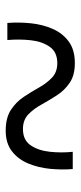

<svg xmlns="http://www.w3.org/2000/svg" viewBox="165 -683 270 640"><g transform="rotate(90 300.0 -363.0)"><path d="M415.5 -247Q373 -247 346.5 -264.2Q320 -281.5 303 -307Q286 -332.5 271.8 -358Q257.5 -383.5 239.2 -401Q221 -418.5 192 -419Q154 -419.5 136 -393.8Q118 -368 114 -329.2Q110 -290.5 113.5 -252.5H56.5Q53.5 -290.5 57.5 -330Q61.5 -369.5 76 -403Q90.5 -436.5 118.2 -457Q146 -477.5 190 -477.5Q231 -477.5 256.2 -460.2Q281.5 -443 298 -417.2Q314.5 -391.5 328.8 -365.8Q343 -340 361.2 -322.5Q379.5 -305 408.5 -304.5Q446.5 -304 464.2 -330Q482 -356 486 -394.8Q490 -433.5 486 -470.5H543.5Q546.5 -434 542.8 -395Q539 -356 525 -322.2Q511 -288.5 484.2 -267.8Q457.5 -247 415.5 -247Z"/></g></svg>

Font: Spline Sans Mono Light
Style: Regular
Weight: 300
Monospace: yes
Version: Version 1.004